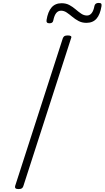

<svg xmlns="http://www.w3.org/2000/svg" viewBox="-20 -1277 714 1311"><path d="M107 14Q92 14 86.5 9Q81 4 83 -6L409 -1016Q413 -1026 420 -1030.5Q427 -1035 443 -1035Q458 -1035 464 -1030.5Q470 -1026 465 -1015L139 -5Q136 4 129 9Q122 14 107 14ZM317 -1118Q294 -1118 298 -1141Q307 -1197 332 -1226Q357 -1255 401 -1255Q431 -1255 454 -1242.5Q477 -1230 496 -1213.5Q515 -1197 534 -1184Q553 -1171 574 -1171Q593 -1171 606 -1187.5Q619 -1204 625 -1237Q630 -1257 653 -1257Q667 -1257 671 -1252Q675 -1247 673 -1235Q664 -1178 639 -1149.5Q614 -1121 570 -1121Q540 -1121 516.5 -1133.5Q493 -1146 473.5 -1162.5Q454 -1179 435.5 -1191.5Q417 -1204 397 -1204Q377 -1204 364 -1188Q351 -1172 344 -1138Q342 -1127 335.5 -1122.5Q329 -1118 317 -1118Z"/></svg>

Font: Playwrite CO ExtraLight
Style: Regular
Weight: 250
Version: Version 1.002